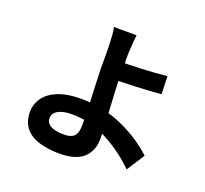

<svg xmlns="http://www.w3.org/2000/svg" viewBox="-143 -973 1286 1204"><g transform="rotate(20 500.0 -370.5)"><path d="M561 -685 560 -648 561 -607V-522Q561 -453 571 -297Q579 -155 579 -112Q579 -35 529 13Q479 61 366 61Q296 61 236 44Q106 5 106 -122Q106 -174 136 -217Q167 -260 228 -284.5Q289 -309 379 -309Q530 -309 659.5 -250.5Q789 -192 876 -109L799 10Q711 -78 597.5 -138Q484 -198 360 -198Q302 -198 268.5 -179.5Q235 -161 235 -128Q235 -61 356 -61Q403 -61 423 -83Q443 -105 443 -156Q443 -275 435 -411Q431 -501 431 -522V-613Q431 -665 430 -685Q429 -721 426.5 -753.5Q424 -786 419 -802H570Q566 -772 561 -685ZM840 -627 844 -508Q769 -501 662.5 -497Q556 -493 494 -493L493 -611Q674 -611 840 -627Z"/></g></svg>

Font: Merged Yaku Han JP
Style: Bold
Weight: 700
Designer: Ryoko NISHIZUKA 西塚涼子 (kana, bopomofo & ideographs); Paul D. Hunt (Latin, Greek & Cyrillic); Sandoll Communications 산돌커뮤니
Foundry: Adobe
Version: Version 2.004